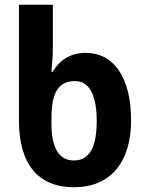

<svg xmlns="http://www.w3.org/2000/svg" viewBox="-20 -780 618 810"><path d="M292 10C444 10 533 -93 533 -272C533 -456 458 -557 342 -557C275 -557 231 -525 201 -476H197C200 -507 203 -550 203 -580V-760H60V-270C60 -87 142 10 292 10ZM292 -103C227 -103 197 -158 197 -260V-279C197 -383 222 -438 297 -438C356 -438 388 -379 388 -270C388 -165 361 -103 292 -103Z"/></svg>

Font: Noto Sans Georgian SemiCondensed Bold
Style: Regular
Weight: 700
Width: 4
Designer: Monotype Design Team, Akaki Razmadze
Foundry: Google LLC
Version: Version 2.005